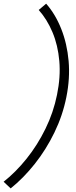

<svg xmlns="http://www.w3.org/2000/svg" viewBox="-85 -854 411 1044"><path d="M-26.9 170.4 -65.4 134.3Q1 82 59.8 8.5Q118.7 -64.9 162.1 -153.6Q205.6 -242.2 225.1 -338.9Q245.1 -436.5 237.5 -522.5Q230 -608.4 200.4 -678.7Q170.9 -749 125.5 -799.8L166 -834Q216.3 -776.9 248 -696.8Q279.8 -616.7 288.1 -522.5Q296.4 -428.2 275.9 -326.2Q255.9 -226.1 210.9 -133.5Q166 -41 104.5 36.6Q43 114.3 -26.9 170.4Z"/></svg>

Font: Reddit Sans Light
Style: Italic
Weight: 300
Italic angle: -11.25°
Designer: Stephen Hutchings
Version: Version 1.013